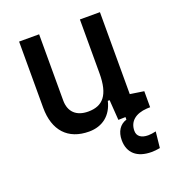

<svg xmlns="http://www.w3.org/2000/svg" viewBox="-132 -622 850 933"><g transform="rotate(-20 293.0 -155.5)"><path d="M493.2 207C505.9 207 522 205.6 537.1 202.6L545.9 119.6C531.2 123 517.1 125 505.9 125C469.7 125 449.2 109.4 449.2 82C449.2 33.7 483.4 4.4 543.5 0.5L560.5 0V-83L489.3 -93.8V-517.6H385.7V-239.3C385.7 -126.5 346.7 -83 271.5 -83C210.4 -83 174.8 -116.2 174.8 -175.8V-517.6H71.3V-175.8C71.3 -57.6 133.3 9.8 242.2 9.8C311.5 9.8 361.3 -29.3 377.9 -99.6H387.2L394.5 4.9L431.6 3.9V17.1C396 27.8 376 59.6 376 103.5C376 169.4 418.5 207 493.2 207Z"/></g></svg>

Font: CaskaydiaCove Nerd Font
Style: Regular
Weight: 400
Designer: Aaron Bell
Foundry: Saja Typeworks
Version: Version 2111.1;Nerd Fonts 2.3.3